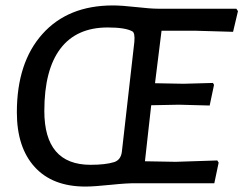

<svg xmlns="http://www.w3.org/2000/svg" viewBox="-20 -674 895 706"><path d="M395 -654Q427 -654 480.5 -648Q534 -642 560 -642H849L855 -633L837 -557L698 -561H574L550 -368L655 -366L763 -369L767 -362L751 -286L638 -289L536 -287L526 -198L513 -81L626 -79L779 -84L784 -76L768 0H480Q451 -1 388 5.5Q325 12 294 12Q173 12 107.5 -60Q42 -132 42 -261Q42 -444 136 -549Q230 -654 395 -654ZM376 -573Q261 -573 202 -495Q143 -417 143 -266Q143 -68 313 -68Q368 -68 400 -78Q424 -86 428 -115L474 -520Q477 -554 466 -559Q440 -573 376 -573Z"/></svg>

Font: Alegreya Sans SC Medium
Style: Italic
Weight: 500
Italic angle: -7°
Designer: Juan Pablo del Peral
Foundry: Huerta Tipografica
Version: Version 2.007